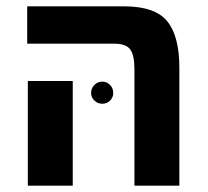

<svg xmlns="http://www.w3.org/2000/svg" viewBox="-20 -587 658 607"><path d="M405 0V-369Q405 -413 391.5 -431Q378 -449 341 -449H66V-567H372Q470 -567 508.5 -520Q547 -473 547 -373V0ZM68 0V-331H210V0ZM303 -259Q289 -259 278.5 -269Q268 -279 268 -293Q268 -308 278.5 -318.5Q289 -329 303 -329Q318 -329 328 -318.5Q338 -308 338 -293Q338 -279 328 -269Q318 -259 303 -259Z"/></svg>

Font: FiraGO SemiBold
Style: Regular
Weight: 600
Designer: bBox Type
Foundry: bBox Type GmbH
Version: Version 1.001;PS 001.001;hotconv 1.0.88;makeotf.lib2.5.64775